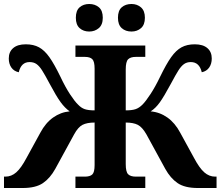

<svg xmlns="http://www.w3.org/2000/svg" viewBox="-20 -942 1105 962"><path d="M0 -57H7Q37 -57 61.5 -78.5Q86 -100 113 -151L182 -277Q208 -326 246 -353Q284 -380 329 -384Q305 -401 283.5 -430.5Q262 -460 229 -522Q204 -569 190.5 -590Q177 -611 163 -621Q149 -631 128 -631Q86 -631 74 -580Q50 -585 37 -603.5Q24 -622 24 -649Q24 -682 46 -701Q68 -720 109 -720Q148 -720 175.5 -705Q203 -690 227.5 -655.5Q252 -621 283 -557Q307 -506 331 -469.5Q355 -433 371 -418Q387 -401 405 -395Q423 -389 454 -389V-598Q454 -634 442.5 -645.5Q431 -657 405 -657H358V-714H708V-657H661Q634 -657 622 -645Q610 -633 610 -594V-389Q641 -389 659 -395Q677 -401 694 -418Q710 -434 734 -470.5Q758 -507 782 -557Q813 -621 837.5 -655.5Q862 -690 889.5 -705Q917 -720 956 -720Q997 -720 1019 -701Q1041 -682 1041 -649Q1041 -622 1028 -603.5Q1015 -585 991 -580Q979 -631 936 -631Q916 -631 902 -621Q888 -611 874.5 -590Q861 -569 836 -522Q802 -459 781 -429.5Q760 -400 735 -384Q781 -380 819 -353Q857 -326 883 -277L952 -151Q979 -100 1003.5 -78.5Q1028 -57 1058 -57H1065V0H971Q906 0 870 -24.5Q834 -49 808 -96L714 -268Q693 -305 670.5 -316.5Q648 -328 610 -328V-120Q610 -81 622 -69Q634 -57 661 -57H708V0H358V-57H405Q431 -57 442.5 -68Q454 -79 454 -115V-328Q416 -328 393.5 -316.5Q371 -305 351 -268L257 -96Q231 -49 195 -24.5Q159 0 94 0H0ZM360 -853Q360 -889 379 -905.5Q398 -922 427 -922Q456 -922 475.5 -905.5Q495 -889 495 -853Q495 -818 475 -801Q455 -784 427 -784Q398 -784 379 -801Q360 -818 360 -853ZM571 -853Q571 -889 590 -905.5Q609 -922 639 -922Q667 -922 686.5 -905Q706 -888 706 -853Q706 -818 686.5 -801Q667 -784 639 -784Q609 -784 590 -801Q571 -818 571 -853Z"/></svg>

Font: Noto Serif ExtraBold
Style: Regular
Weight: 800
Designer: Monotype Design Team
Foundry: Monotype Imaging Inc.
Version: Version 1.001